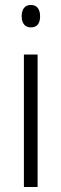

<svg xmlns="http://www.w3.org/2000/svg" viewBox="-20 -751 246 771"><path d="M104 -731Q123 -731 132 -718.5Q141 -706 141 -686Q141 -641 104 -641Q86 -641 76.5 -653Q67 -665 67 -686Q67 -706 76 -718.5Q85 -731 104 -731ZM131 -532V0H76V-532Z"/></svg>

Font: Noto Sans Gujarati UI Condensed Light
Style: Regular
Weight: 300
Width: 3
Designer: Jelle Bosma - Monotype Design Team, Universal Thirst
Foundry: Monotype Imaging Inc.
Version: Version 2.106; ttfautohint (v1.8.4.7-5d5b)